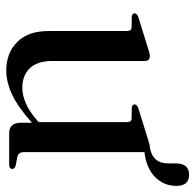

<svg xmlns="http://www.w3.org/2000/svg" viewBox="-25 -603 638 628"><g transform="rotate(90 294.0 -289.0)"><path d="M81.5 -129V-385.5Q81.5 -399.5 70 -400.5L33.5 -401Q23.5 -402.5 23.5 -410.5Q23.5 -417.5 36 -422.5L136 -453.5Q154.5 -460 163 -460Q179.5 -460 179.5 -443.5V-142Q179.5 -91.5 203.5 -67.2Q227.5 -43 267 -43Q291.5 -43 318.5 -54.8Q345.5 -66.5 375 -92.5L379.5 -97V-385.5Q379.5 -399.5 368 -400.5L332 -401Q321.5 -402.5 321.5 -410.5Q321.5 -417.5 334 -422.5L434 -453.5Q453 -460 461.5 -460H462Q514.5 -469 514.5 -520.5V-545Q514.5 -588.5 551.5 -588.5Q588 -588.5 588 -547Q588 -506 559 -477.2Q530 -448.5 477.5 -442.5V-49Q477.5 -30 494 -26.5L520.5 -21.5Q532.5 -18.5 532.5 -10.5Q532.5 0 518 0H415.5Q381.5 0 381.5 -39V-74.5Q328.5 -27.5 288 -9Q247.5 9.5 210.5 9.5Q153.5 9.5 117.5 -26.2Q81.5 -62 81.5 -129Z"/></g></svg>

Font: Fraunces 72pt S000
Style: Regular
Weight: 400
Version: Version 1.000; ttfautohint (v1.8.3)